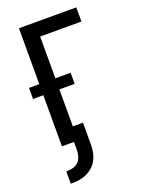

<svg xmlns="http://www.w3.org/2000/svg" viewBox="-174 -817 849 1123"><g transform="rotate(-20 250.0 -256.0)"><path d="M65 223V146H77Q96 146 114 139.5Q132 133 144 119Q156 105 161 86.5Q166 68 166 49V0H91V-318H27V-387H91V-735H448V-647H191V-387H286V-318H191V-88H254V49Q254 73 249.5 96Q245 119 234.5 140Q224 161 206.5 177.5Q189 194 168 204.5Q147 215 123.5 219Q100 223 77 223Z"/></g></svg>

Font: Iosevka Custom Semibold
Style: Regular
Weight: 600
Designer: Belleve Invis
Foundry: Belleve Invis
Version: Version 27.0.2; ttfautohint (v1.8.4)